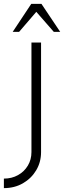

<svg xmlns="http://www.w3.org/2000/svg" viewBox="-60 -719 330 989"><path d="M-40 250V201Q0.5 201 32.8 183Q65 165 83.5 134Q102 103 102 64.5V-500H151.5V64.5Q151.5 116 126.5 158Q101.5 200 58.2 225Q15 250 -40 250ZM153.5 -699 250 -555H217L127 -658L38.5 -555H5.5L101 -699Z"/></svg>

Font: Urbanist ExtraLight
Style: Regular
Weight: 200
Designer: Corey Hu
Foundry: Corey Hu
Version: Version 1.330; ttfautohint (v1.8.4.7-5d5b)